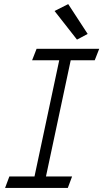

<svg xmlns="http://www.w3.org/2000/svg" viewBox="-20 -920 506 940"><path d="M409.2 -753.9 314 -899.9 247.1 -866.2 356.9 -726.1ZM443.8 -625 465.8 -681.2H159.2L137.2 -625H270L148.9 -56.2H25.9L4.9 0H312L333 -56.2H205.1L326.2 -625Z"/></svg>

Font: Comic Neue Angular
Style: Italic
Weight: 400
Italic angle: -12°
Designer: Craig Rozynski
Foundry: Craig Rozynski
Version: Version 2.003